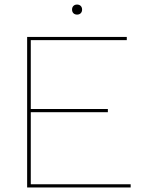

<svg xmlns="http://www.w3.org/2000/svg" viewBox="-20 -822 623 842"><path d="M99 0V-660H536V-646H115V-344H453V-330H115V-14H553V0ZM318 -802Q328 -802 334 -796Q340 -790 340 -780Q340 -770 334 -764Q328 -758 318 -758Q308 -758 302 -764Q296 -770 296 -780Q296 -790 302 -796Q308 -802 318 -802Z"/></svg>

Font: Work Sans Thin
Style: Regular
Weight: 250
Designer: Wei Huang
Foundry: Wei Huang
Version: Version 2.012